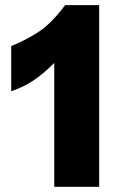

<svg xmlns="http://www.w3.org/2000/svg" viewBox="-20 -723 469 743"><path d="M189.9 0V-479.5Q146.5 -436 108.4 -410.9Q70.3 -385.7 23.4 -370.1V-544.9Q71.8 -563.5 124.5 -596.4Q177.2 -629.4 231.9 -703.1H363.8V0Z"/></svg>

Font: Schibsted Grotesk ExtraBold
Style: Regular
Weight: 800
Designer: Bakken & Baeck AS, Henrik Kongsvoll
Foundry: Schibsted ASA
Version: Version 1.100; ttfautohint (v1.8.4.7-5d5b);gftools[0.9.25]